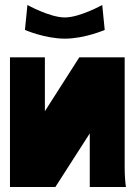

<svg xmlns="http://www.w3.org/2000/svg" viewBox="-20 -750 540 770"><path d="M20 -520V0H202L340 -215V0H485C482 -20 480 -49 480 -80V-520H298L160 -304V-520ZM240 -680C180 -680 90 -730 90 -730L80 -630C80 -630 160 -595 240 -595C320 -595 400 -630 400 -630L390 -730C390 -730 300 -680 240 -680Z"/></svg>

Font: MikodacsPCS
Style: Regular
Weight: 900
Designer: gluk (gluksza@wp.pl)
Foundry: gluk (gluksza@wp.pl)
Version: Version 0.27